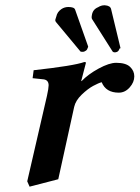

<svg xmlns="http://www.w3.org/2000/svg" viewBox="-20 -679 523 719"><path d="M285.2 -375Q310.1 -400.9 349.6 -422.4Q389.2 -443.8 415 -443.8Q451.2 -443.8 467 -428.7Q482.9 -413.6 482.9 -393.1Q482.9 -371.1 465.6 -351.6Q448.2 -332 424.8 -332Q376.5 -332 360.8 -371.1Q349.1 -368.2 329.1 -357.4Q309.1 -346.7 286.1 -324.7Q263.2 -302.7 257.8 -278.8L198.2 -7.8L90.8 20L82 0L155.8 -319.8Q162.1 -348.6 162.1 -359.4Q162.1 -378.9 144 -381.8L102.1 -386.2L106 -416Q256.3 -432.6 295.9 -446.8Q301.8 -446.8 301.8 -443.8L284.2 -376ZM210 -645Q221.7 -652.8 235.8 -652.8Q257.8 -652.8 261.2 -643.1L310.1 -504.9Q310.5 -504.4 309.6 -502L308.1 -499Q306.2 -491.7 300.8 -488.8Q294.9 -484.9 291 -484.9H289.1Q281.7 -484.9 280.8 -486.8L189 -597.2Q187 -601.1 187 -603Q187 -606 189 -611.3Q190.9 -616.7 190.9 -617.2Q194.3 -634.3 210 -645ZM347.2 -651.9Q358.9 -659.2 370.1 -659.2H373Q393.1 -657.7 396 -645L431.2 -499Q431.2 -498.5 430.2 -498L428.2 -497.1Q427.2 -496.6 426.8 -496.1Q426.8 -490.7 418.9 -484.9Q413.1 -482.9 410.2 -482.9Q404.8 -482.9 401.9 -485.8L325.2 -606.9Q321.8 -611.3 324.2 -623Q327.6 -644 347.2 -651.9Z"/></svg>

Font: Linux Libertine G
Style: Bold Italic
Weight: 700
Italic angle: -11.5°
Designer: Philipp H. Poll
Foundry: Philipp H. Poll
Version: Version 4.1.0